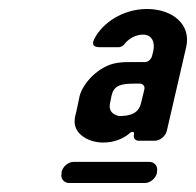

<svg xmlns="http://www.w3.org/2000/svg" viewBox="-20 -700 436 427"><path d="M203 -595H245C248 -595 255 -599 256 -601C264 -612 280 -623 298 -623C318 -623 325 -606 321 -587L318 -575C316 -568 309 -562 303 -562H275C264 -562 251 -562 240 -560C200 -554 164 -515 157 -486L150 -453C148 -445 146 -438 146 -432C144 -402 177 -383 209 -383C232 -383 253 -390 270 -405C274 -408 279 -407 278 -403V-402C276 -393 280 -387 289 -387H324C336 -387 348 -397 351 -409L394 -595C406 -646 363 -680 307 -680C253 -680 208 -649 190 -614C183 -600 188 -595 203 -595ZM134 -293H302C314 -293 326 -303 329 -315V-318C332 -330 324 -340 312 -340H144C132 -340 120 -330 117 -318V-315C114 -303 122 -293 134 -293ZM278 -514H291C298 -514 303 -508 301 -501L294 -472C290 -455 280 -443 250 -442H244C228 -446 221 -456 225 -472L228 -487C233 -509 247 -514 278 -514Z"/></svg>

Font: DIN Rundschrift
Style: BreitKursiv
Weight: 400
Width: 7
Version: Version 1.027